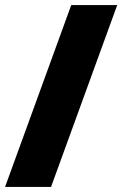

<svg xmlns="http://www.w3.org/2000/svg" viewBox="-24 -740 484 760"><path d="M-4 0H178L440 -720H258Z"/></svg>

Font: Aspekta 900
Style: Regular
Weight: 900
Designer: Ivo Dolenc
Version: Version 2.000